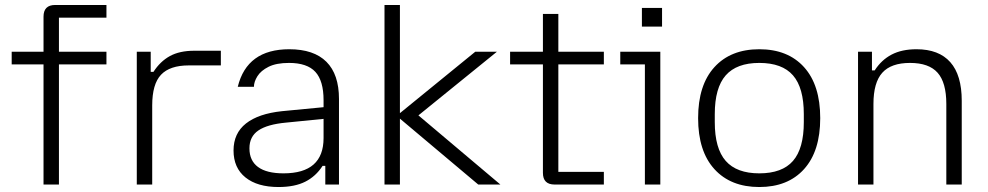

<svg xmlns="http://www.w3.org/2000/svg" viewBox="-20 -742 3974 772"><path d="M155 -675Q155 -722 202 -722H408V-671H217V0H155ZM27 -483V-534H408V-483Z M530 0V-534H586V-453H597Q624 -495 663 -516.5Q702 -538 761 -538H868V-479H739Q663 -479 627.5 -441.5Q592 -404 592 -318V0Z M1100 10Q1015 10 967 -28.5Q919 -67 919 -137Q919 -206 969 -245.5Q1019 -285 1114 -295L1281 -311V-264L1130 -249Q1055 -242 1019 -217.5Q983 -193 983 -146V-145Q983 -96 1017.5 -70.5Q1052 -45 1120 -45Q1281 -45 1281 -187V-277V-289V-339Q1281 -417 1248 -453Q1215 -489 1142 -489Q1091 -489 1060 -473.5Q1029 -458 1015 -435.5Q1001 -413 1001 -393H936Q973 -544 1143 -544Q1242 -544 1292.5 -493.5Q1343 -443 1343 -344V0H1288V-75H1277Q1250 -33 1207.5 -11.5Q1165 10 1100 10Z M1526 0V-722H1588V-287L1891 -534H1978L1629 -251L1621 -313L1992 0H1903L1588 -265V0Z M2210 0Q2163 0 2163 -47V-686H2225V-51H2408V0ZM2031 -483V-534H2408V-483Z M2573 0V-483H2474V-534H2635V0ZM2561 -635V-710H2642V-635Z M3033 10Q2918 10 2852.5 -62Q2787 -134 2787 -267Q2787 -400 2852.5 -472Q2918 -544 3033 -544Q3148 -544 3213 -472Q3278 -400 3278 -267Q3278 -134 3213 -62Q3148 10 3033 10ZM3033 -45Q3125 -45 3168.5 -95Q3212 -145 3212 -251V-283Q3212 -389 3168.5 -439Q3125 -489 3033 -489Q2942 -489 2898 -439Q2854 -389 2854 -283V-251Q2854 -145 2898 -95Q2942 -45 3033 -45Z M3430 0V-534H3486V-459H3497Q3524 -501 3565 -522.5Q3606 -544 3665 -544Q3755 -544 3801 -492Q3847 -440 3847 -337V0H3785V-324Q3785 -410 3750 -449.5Q3715 -489 3639 -489Q3563 -489 3527.5 -449.5Q3492 -410 3492 -324V0Z"/></svg>

Font: Mozilla Text ExtraLight
Style: Regular
Weight: 200
Designer: Studio DRAMA
Foundry: Studio DRAMA
Version: Version 1.000